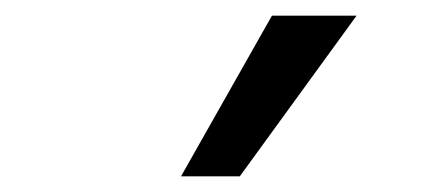

<svg xmlns="http://www.w3.org/2000/svg" viewBox="-20 -780 540 245"><path d="M211 -555 327 -760H435L286 -555Z"/></svg>

Font: Nunito Sans 10pt SemiExpanded Medium
Style: Regular
Weight: 500
Width: 6
Designer: Vernon Adams
Foundry: Vernon Adams
Version: Version 3.101;gftools[0.9.27]